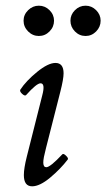

<svg xmlns="http://www.w3.org/2000/svg" viewBox="-20 -635 370 668"><path d="M62 -563Q62 -584 77.9 -599.6Q93.8 -615.2 115.2 -615.2Q136.7 -615.2 152.3 -599.6Q168 -584 168 -563Q168 -541.5 152.3 -525.6Q136.7 -509.8 115.2 -509.8Q93.8 -509.8 77.9 -525.6Q62 -541.5 62 -563ZM277.8 -509.8Q256.3 -509.8 240.7 -525.6Q225.1 -541.5 225.1 -563Q225.1 -584 240.7 -599.6Q256.3 -615.2 277.8 -615.2Q298.8 -615.2 314.5 -599.6Q330.1 -584 330.1 -563Q330.1 -541.5 314.5 -525.6Q298.8 -509.8 277.8 -509.8ZM91.8 13.2Q63 13.2 63 -25.9Q63 -49.3 73.2 -89.8L127 -303.2Q138.2 -345.2 121.1 -345.2Q107.4 -345.2 70.8 -304.2Q66.4 -299.8 56.9 -308.6Q47.4 -317.4 50.8 -323.2Q70.8 -353.5 109.1 -384.8Q147.5 -416 172.9 -416Q201.2 -416 201.2 -379.9Q201.2 -359.9 189.9 -315.9L140.1 -120.1Q135.3 -101.6 132.8 -88.9Q130.4 -76.2 130.6 -68.4Q130.9 -60.5 133.5 -56.9Q136.2 -53.2 141.1 -53.2Q154.8 -53.2 196.8 -98.1Q200.7 -102.1 209.7 -93.3Q218.8 -84.5 215.8 -80.1Q190.4 -46.9 154.3 -16.8Q118.2 13.2 91.8 13.2Z"/></svg>

Font: Junicode SmCond
Style: Italic
Weight: 400
Width: 4
Italic angle: -11°
Designer: Peter S. Baker
Version: Version 2.206